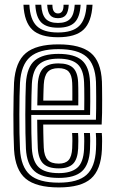

<svg xmlns="http://www.w3.org/2000/svg" viewBox="-20 -801 495 830"><path d="M234.2 9.2Q136.4 9.2 91.2 -28.5Q45.9 -66.2 40.7 -154.1Q39.2 -183.7 38.5 -223.5Q37.8 -263.4 37.9 -305.4Q38 -347.4 38.8 -384.1Q39.6 -420.9 40.7 -444.1Q46.4 -533.3 91.5 -571.3Q136.5 -609.2 232.6 -609.2Q327.7 -609.2 372.1 -572.6Q416.5 -536 420.6 -448.8Q420.9 -441.1 421.2 -419.6Q421.4 -398.1 421.6 -369.8Q421.7 -341.6 421.3 -313Q420.9 -284.4 419.5 -262.7H166.8Q167 -242.3 167.3 -224.6Q167.5 -206.9 168.1 -191.5Q168.6 -176.2 169.2 -162.3Q171.1 -125.5 186.3 -109.6Q201.4 -93.7 234.2 -93.7Q262.8 -93.7 276.5 -108.9Q290.3 -124.2 292.1 -160.3Q292.7 -174.3 292.9 -191.9Q293 -209.4 291.7 -226H317.5Q318.7 -209.4 318.6 -190.9Q318.4 -172.5 317.9 -159.2Q315.6 -113.1 296 -93.1Q276.4 -73.1 234.2 -73.1Q188.4 -73.1 167.2 -93.5Q146 -113.9 143.4 -160.8Q142.6 -178.3 142.1 -198.3Q141.5 -218.3 141.3 -239.9Q141 -261.4 140.8 -283.4H394.7Q395.6 -306.8 395.7 -332.5Q395.9 -358.2 395.8 -381.7Q395.7 -405.3 395.4 -422.8Q395.2 -440.4 394.9 -447.5Q391.3 -523.2 353.6 -555.9Q316 -588.6 232.6 -588.6Q149.7 -588.6 110.5 -555Q71.2 -521.3 66.4 -442.6Q65.3 -421.6 64.5 -385.8Q63.8 -350 63.7 -308.1Q63.6 -266.3 64.2 -226.1Q64.9 -185.9 66.4 -156.2Q70.8 -79.4 109.3 -45.4Q147.8 -11.4 234.2 -11.4Q316.3 -11.4 353.7 -44.8Q391.1 -78.2 394.9 -155.4Q395.4 -165.7 395.6 -178.1Q395.8 -190.5 395.5 -203Q395.2 -215.5 394.2 -226H420Q421.5 -210.2 421.4 -190.7Q421.4 -171.2 420.6 -154.4Q416.4 -66.7 373.1 -28.7Q329.8 9.2 234.2 9.2ZM234.2 -31.9Q160.3 -31.9 128.1 -61.9Q95.8 -91.8 92.1 -157.5Q90.7 -185.9 90 -225.3Q89.4 -264.6 89.4 -306.1Q89.5 -347.6 90.2 -383.3Q90.8 -419 91.9 -440.2Q96.4 -511.9 130.9 -540Q165.4 -568.1 232.6 -568.1Q302 -568.1 334 -540.2Q366.1 -512.4 369.1 -446.9Q369.6 -438.4 369.9 -415.4Q370.2 -392.5 370.2 -362.8Q370.1 -333.1 369.4 -304.1H115.1Q115.1 -262.3 115.7 -224.4Q116.4 -186.4 117.7 -160Q121.1 -102 148.2 -77.3Q175.3 -52.6 234.2 -52.6Q286.4 -52.6 313.5 -75.3Q340.5 -98 343.4 -156.7Q344.2 -172.1 344.2 -190.2Q344.3 -208.4 343 -226H368.8Q370 -209 369.9 -190.9Q369.9 -172.7 369.1 -156.1Q366 -89.8 334.6 -60.9Q303.3 -31.9 234.2 -31.9ZM115.2 -324.8H344.1Q344.6 -350.1 344.5 -374.5Q344.5 -398.9 344.2 -418Q343.9 -437.2 343.4 -446.1Q341 -500.2 315.1 -523.8Q289.1 -547.4 232.6 -547.4Q176.3 -547.4 148.8 -522.9Q121.3 -498.4 117.7 -438.6Q116.7 -420 116.1 -389Q115.5 -358 115.2 -324.8ZM141.2 -345.5Q141.4 -357.6 141.8 -375.4Q142.1 -393.2 142.5 -410.4Q143 -427.5 143.4 -437.3Q146.4 -486.5 167.8 -506.7Q189.2 -526.9 232.6 -526.9Q275.6 -526.9 295.7 -507.9Q315.7 -488.9 317.7 -445.6Q318.2 -437.2 318.4 -421.1Q318.5 -405 318.6 -385.3Q318.7 -365.5 318.4 -345.5ZM167.1 -366.2H292.7Q292.9 -382.6 292.8 -398.6Q292.7 -414.6 292.6 -426.8Q292.4 -439 292.1 -443.2Q290.6 -476.5 276.9 -491.4Q263.2 -506.3 232.6 -506.3Q200.8 -506.3 186.1 -489.6Q171.3 -472.9 169.2 -436.2Q168.8 -425.4 168.3 -414.4Q167.9 -403.3 167.6 -391.5Q167.4 -379.7 167.1 -366.2ZM230.6 -640Q154.3 -640 119.7 -672.7Q85 -705.4 81.3 -780.5H107Q110.1 -716.3 138.9 -688.5Q167.7 -660.6 230.6 -660.6Q293.3 -660.6 322 -688.5Q350.8 -716.3 354.3 -780.5H380Q375.7 -705.4 341 -672.7Q306.3 -640 230.6 -640ZM230.6 -681.2Q180.7 -681.2 158.1 -704.2Q135.4 -727.3 132.7 -780.5H158.3Q160.5 -738.5 177.3 -720.1Q194 -701.8 230.6 -701.8Q267 -701.8 283.8 -720.1Q300.6 -738.5 303 -780.5H328.5Q325.7 -727.3 302.9 -704.2Q280.2 -681.2 230.6 -681.2ZM230.6 -722.4Q207.2 -722.4 196.4 -735.9Q185.6 -749.3 184 -780.5H206.5Q206.5 -760.5 213 -751.7Q219.5 -742.9 230.6 -742.9Q242 -742.9 248.5 -751.7Q255 -760.5 254.7 -780.5H277.2Q275.4 -749.3 264.6 -735.9Q253.7 -722.4 230.6 -722.4Z"/></svg>

Font: Big Shoulders Inline Text SC Thin
Style: Regular
Weight: 100
Designer: Patric King
Foundry: XO Type Co
Version: Version 2.002